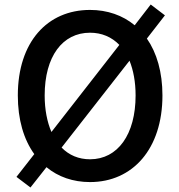

<svg xmlns="http://www.w3.org/2000/svg" viewBox="-20 -794 794 851"><path d="M554 -525C571 -483 581 -431 581 -371C581 -198 502 -88 379 -88C329 -88 286 -106 253 -140ZM208 -209C189 -253 178 -308 178 -371C178 -544 257 -649 379 -649C431 -649 475 -630 509 -595ZM711 -726 648 -774 577 -682C524 -726 456 -750 379 -750C190 -750 59 -608 59 -371C59 -264 85 -176 132 -111L53 -10L115 37L186 -53C238 -10 304 13 379 13C568 13 700 -134 700 -371C700 -474 675 -560 631 -623Z"/></svg>

Font: Genne Gothic Medium
Style: Regular
Weight: 500
Designer: Ryoko NISHIZUKA (kana & ideographs); Paul D. Hunt (Latin, Greek & Cyrillic); Wenlong ZHANG (bopomofo); Sandoll Communica
Foundry: Adobe Systems Incorporated
Version: Version 1.004;PS 1.004;hotconv 16.6.51;makeotf.lib2.5.65220